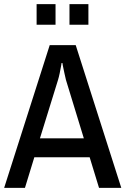

<svg xmlns="http://www.w3.org/2000/svg" viewBox="-21 -903 603 923"><path d="M-1 0 218 -686H343L562 0H455L410 -147H144L99 0ZM171 -238H382L296 -519Q293 -533 288.5 -552Q284 -571 281.5 -585.5Q279 -600 279 -600H275Q275 -600 272.5 -585Q270 -570 266 -551Q262 -532 258 -519ZM313 -784V-883H404V-784ZM155 -784V-883H246V-784Z"/></svg>

Font: Archivo Narrow Medium
Style: Regular
Weight: 500
Designer: Hector Gatti
Foundry: Omnibus-Type
Version: Version 3.002